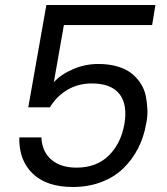

<svg xmlns="http://www.w3.org/2000/svg" viewBox="-20 -744 668 766"><path d="M165 -724.1H600.1L586.9 -644H234.9L194.8 -416Q223.6 -447.8 272 -468.3Q320.3 -488.8 372.1 -488.8Q414.6 -488.8 448.5 -478.8Q482.4 -468.8 504.2 -451.7Q525.9 -434.6 541 -411.4Q556.2 -388.2 561.5 -361.6Q566.9 -335 568.1 -306.4Q569.3 -277.8 563 -250Q553.7 -196.3 530.5 -151.4Q507.3 -106.4 471.4 -71.8Q435.5 -37.1 384 -17.6Q332.5 2 271 2Q165.5 2 110.1 -51.8Q54.7 -105.5 57.1 -195.8H145Q147.9 -138.7 185.1 -106.9Q222.2 -75.2 285.2 -75.2Q364.3 -75.2 413.1 -122.6Q461.9 -169.9 476.1 -248Q489.7 -326.2 456.8 -368.7Q423.8 -411.1 346.2 -411.1Q292 -411.1 248.8 -385.5Q205.6 -359.9 179.2 -315.9H92.8Z"/></svg>

Font: Poppins
Style: Italic
Weight: 400
Italic angle: -10°
Designer: Ninad Kale (Devanagari), Jonny Pinhorn (Latin)
Foundry: Indian Type Foundry
Version: Version 3.200;PS 1.000;hotconv 16.6.54;makeotf.lib2.5.65590